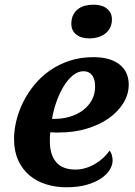

<svg xmlns="http://www.w3.org/2000/svg" viewBox="-20 -790 575 820"><path d="M301.8 -65.9Q326.2 -65.9 348.1 -73Q370.1 -80.1 388.9 -91.6Q407.7 -103 422.6 -117.4Q437.5 -131.8 448.2 -147Q454.1 -139.6 457.5 -128.2Q460.9 -116.7 460.9 -104Q460.9 -85.9 449.2 -65.9Q437.5 -45.9 413.3 -29.1Q389.2 -12.2 351.8 -1.2Q314.5 9.8 263.2 9.8Q217.3 9.8 176.8 -2.9Q136.2 -15.6 105.7 -41.3Q75.2 -66.9 57.6 -105.7Q40 -144.5 40 -196.8Q40 -233.9 49.8 -274.4Q59.6 -314.9 78.9 -353.8Q98.1 -392.6 126.7 -427.5Q155.3 -462.4 192.9 -488.8Q230.5 -515.1 277.1 -530.5Q323.7 -545.9 378.9 -545.9Q450.7 -545.9 490.2 -514.9Q529.8 -483.9 529.8 -428.2Q529.8 -387.7 507.3 -350.6Q484.9 -313.5 445.3 -285.4Q405.8 -257.3 351.1 -240.7Q296.4 -224.1 231.9 -224.1Q223.6 -224.1 213.9 -224.1Q204.1 -224.1 194.8 -225.1Q193.4 -215.3 193.1 -205.3Q192.9 -195.3 192.9 -187Q192.9 -128.9 220 -97.4Q247.1 -65.9 301.8 -65.9ZM336.9 -485.8Q312.5 -485.8 290.5 -467.5Q268.6 -449.2 251 -419.9Q233.4 -390.6 220.7 -354.2Q208 -317.9 202.1 -282.2H210.9Q248 -282.2 280 -292Q312 -301.8 335.7 -320.1Q359.4 -338.4 372.8 -363.8Q386.2 -389.2 386.2 -420.9Q386.2 -451.7 373.3 -468.8Q360.4 -485.8 336.9 -485.8ZM362.8 -626Q346.2 -626 332 -629.6Q317.9 -633.3 307.4 -641.1Q296.9 -648.9 290.8 -660.6Q284.7 -672.4 284.7 -688Q284.7 -710 292.2 -725.3Q299.8 -740.7 312.5 -750.7Q325.2 -760.7 342.3 -765.4Q359.4 -770 377.9 -770Q394 -770 408.4 -766.6Q422.9 -763.2 433.8 -755.4Q444.8 -747.6 451.4 -735.6Q458 -723.6 458 -707Q458 -686.5 450 -671.1Q441.9 -655.8 428.5 -645.8Q415 -635.7 397.9 -630.9Q380.9 -626 362.8 -626Z"/></svg>

Font: Droid Serif
Style: Bold Italic
Weight: 700
Italic angle: -12°
Designer: Monotype Design team
Foundry: Monotype Imaging Inc.
Version: Version 1.03